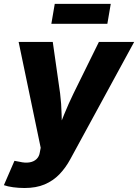

<svg xmlns="http://www.w3.org/2000/svg" viewBox="-41 -758 709 986"><path d="M-21 192.9 33.2 67.9 59.6 72.8Q87.9 79.6 110.4 75.9Q132.8 72.3 146.7 58.8Q160.6 45.4 163.6 23.9L168 1L54.7 -542.5H230L267.6 -278.8Q274.4 -224.6 275.4 -170.2Q276.4 -115.7 279.3 -54.2H243.2Q266.1 -115.7 288.6 -170.7Q311 -225.6 336.9 -278.8L466.8 -542.5H647.9L320.3 59.1Q296.4 103.5 264.2 137Q231.9 170.4 188.2 189Q144.5 207.5 85 207.5Q54.7 207.5 26.4 203.6Q-2 199.7 -21 192.9ZM527.8 -738.3 510.3 -635.7H222.7L240.2 -738.3Z"/></svg>

Font: Inter 16pt ExtraBold
Style: Italic
Weight: 800
Italic angle: -9.3988°
Version: Version 4.001;git-66647c0bb